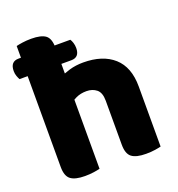

<svg xmlns="http://www.w3.org/2000/svg" viewBox="-127 -797 846 910"><g transform="rotate(-20 295.5 -341.5)"><path d="M42 -623H303Q308 -616 312 -603.5Q316 -591 316 -577Q316 -530 274 -530H13Q9 -537 4.5 -549Q0 -561 0 -575Q0 -623 42 -623ZM532 -205H362V-294Q362 -335 341.5 -351.5Q321 -368 291 -368Q261 -368 238 -357Q215 -346 198 -333V-470Q221 -482 253 -491.5Q285 -501 323 -501Q421 -501 476.5 -451.5Q532 -402 532 -304ZM54 -264H224V-1Q213 2 192.5 5Q172 8 148 8Q99 8 76.5 -9Q54 -26 54 -72ZM362 -264H532V-1Q521 2 500.5 5Q480 8 456 8Q407 8 384.5 -9Q362 -26 362 -72ZM224 -175H54V-682Q65 -685 85.5 -688Q106 -691 130 -691Q180 -691 202 -674.5Q224 -658 224 -611Z"/></g></svg>

Font: Baloo Tamma 2 ExtraBold
Style: Regular
Weight: 800
Designer: Divya Kowshik, Shuchita Grover and Ek Type
Foundry: Ek Type
Version: Version 1.700